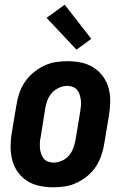

<svg xmlns="http://www.w3.org/2000/svg" viewBox="-20 -788 540 816"><path d="M207 8Q177 8 148 2Q119 -4 95.5 -19Q72 -34 56 -56.5Q40 -79 32.5 -106.5Q25 -134 25 -164Q25 -194 30 -223L50 -343Q54 -368 62.5 -393Q71 -418 86 -440Q101 -462 122 -479.5Q143 -497 167 -508.5Q191 -520 216.5 -524Q242 -528 267 -528Q297 -528 325.5 -522Q354 -516 377.5 -501Q401 -486 417.5 -463.5Q434 -441 441.5 -413.5Q449 -386 448.5 -356Q448 -326 443 -297L423 -177Q419 -152 410.5 -127Q402 -102 387.5 -80Q373 -58 352 -40.5Q331 -23 306.5 -11.5Q282 0 257 4Q232 8 207 8ZM208 -97Q226 -97 243.5 -105Q261 -113 273 -127Q285 -141 291.5 -158.5Q298 -176 301 -194L321 -314Q323 -326 324 -338.5Q325 -351 323.5 -363Q322 -375 318.5 -386Q315 -397 307.5 -406Q300 -415 289 -419Q278 -423 265 -423Q248 -423 230.5 -415Q213 -407 200.5 -393Q188 -379 181.5 -361.5Q175 -344 172 -326L153 -206Q150 -194 149.5 -181.5Q149 -169 150 -157Q151 -145 155 -134Q159 -123 166 -114Q173 -105 184.5 -101Q196 -97 208 -97ZM305 -577 178 -712 255 -768 368 -623Z"/></svg>

Font: Iosevka SS04 Extrabold
Style: Italic
Weight: 800
Italic angle: -9°
Monospace: yes
Designer: Belleve Invis
Foundry: Belleve Invis
Version: Version 19.0.0; ttfautohint (v1.8.4)